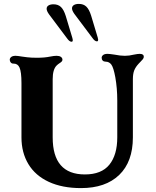

<svg xmlns="http://www.w3.org/2000/svg" viewBox="-20 -954 799 984"><path d="M90 -250V-528Q90 -586 80 -608Q71 -628 50 -628H48Q40 -628 35 -634Q30 -640 30 -648Q30 -656 37.5 -662Q45 -668 60 -668Q69 -668 93 -664Q99 -663 119.5 -660.5Q140 -658 169 -658Q209 -658 237 -664Q257 -668 270 -668Q284 -668 292 -662.5Q300 -657 300 -648Q300 -643 296.5 -639Q293 -635 285 -630Q277 -625 270 -618Q250 -598 250 -548V-250Q250 -60 415 -60Q500 -60 540.5 -110Q581 -160 581 -250V-438Q581 -502 571 -558Q562 -607 551 -622.5Q540 -638 521 -638Q512 -638 506.5 -643.5Q501 -649 501 -658Q501 -666 508.5 -672Q516 -678 531 -678Q541 -678 567 -674Q597 -668 620 -668Q642 -668 666 -674Q686 -678 696 -678Q717 -678 717 -663Q717 -657 712 -650.5Q707 -644 701 -638.5Q695 -633 691 -628Q675 -611 668 -593.5Q661 -576 661 -548V-250Q661 -125 591 -57.5Q521 10 395 10Q299 10 230 -22Q161 -54 125.5 -113Q90 -172 90 -250ZM324 -757 231 -881Q219 -898 219 -909Q219 -920 228.5 -926Q238 -932 254 -932Q278 -932 292.5 -918Q307 -904 317 -872L351 -759L353 -749Q353 -740 347 -740Q336 -740 324 -757ZM349 -911Q349 -922 358.5 -928Q368 -934 384 -934Q408 -934 422.5 -920Q437 -906 447 -874L481 -761L483 -751Q483 -742 477 -742Q466 -742 454 -759L361 -883Q349 -900 349 -911Z"/></svg>

Font: Raigarh
Style: Bold
Weight: 700
Designer: jaikishan Patel
Foundry: MagicType
Version: Version 1.000